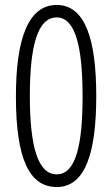

<svg xmlns="http://www.w3.org/2000/svg" viewBox="-20 -744 452 772"><path d="M367 -358C367 -587 322 -724 208 -724C94 -724 44 -589 44 -356C44 -105 98 8 208 8C325 8 367 -134 367 -358ZM100 -358C100 -556 130 -674 208 -674C284 -674 312 -553 312 -357C312 -161 285 -43 208 -43C131 -43 100 -159 100 -358Z"/></svg>

Font: Noto Sans UI Condensed Light
Style: Regular
Weight: 300
Width: 3
Designer: Monotype Design Team
Foundry: Monotype Imaging Inc.
Version: Version 1.901